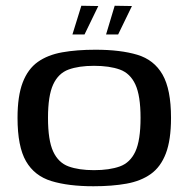

<svg xmlns="http://www.w3.org/2000/svg" viewBox="-20 -641 656 668"><path d="M305 7Q218 7 159 -11Q100 -29 70.5 -80Q41 -131 41 -231Q41 -307 59 -354Q77 -401 111.5 -425.5Q146 -450 196.5 -459Q247 -468 312 -468Q399 -468 457.5 -450.5Q516 -433 545.5 -381.5Q575 -330 575 -231Q575 -154 557 -107Q539 -60 504.5 -35.5Q470 -11 420 -2Q370 7 305 7ZM307 -49Q361 -49 397 -62Q433 -75 451 -114Q469 -153 469 -231Q469 -308 451 -347Q433 -386 397 -399Q361 -412 307 -412Q254 -412 218.5 -399Q183 -386 165 -347Q147 -308 147 -231Q147 -153 165 -114Q183 -75 218.5 -62Q254 -49 307 -49ZM349 -521 379 -621 439 -620 391 -521ZM232 -521 263 -621 322 -620 274 -521Z"/></svg>

Font: Genos Medium
Style: Regular
Weight: 500
Designer: Robert E. Leuschke
Foundry: Robert E. Leuschke
Version: Version 1.010; ttfautohint (v1.8.3)